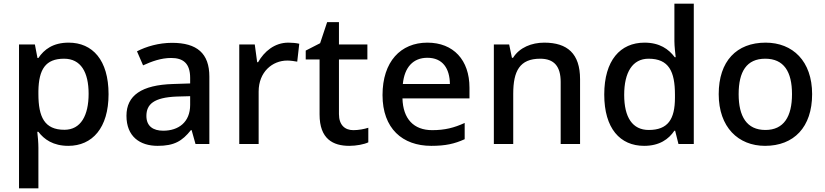

<svg xmlns="http://www.w3.org/2000/svg" viewBox="-20 -780 4470 1040"><path d="M352 -549C267 -549 219 -512 188 -466H183L169 -539H83V240H188V20C188 -5 185 -42 182 -66H188C219 -25 268 10 350 10C480 10 568 -87 568 -270C568 -455 481 -549 352 -549ZM327 -462C418 -462 460 -389 460 -272C460 -155 418 -77 329 -77C221 -77 188 -146 188 -271V-287C190 -405 227 -462 327 -462Z M912 -548C840 -548 772 -528 722 -502L755 -426C801 -447 852 -466 907 -466C972 -466 1010 -437 1010 -358V-328L918 -325C747 -320 665 -263 665 -153C665 -41 737 10 834 10C924 10 967 -16 1014 -75H1018L1039 0H1114V-365C1114 -491 1047 -548 912 -548ZM937 -257 1010 -259V-212C1010 -118 947 -72 864 -72C810 -72 773 -96 773 -152C773 -215 813 -252 937 -257Z M1542 -549C1467 -549 1411 -501 1378 -443H1373L1360 -539H1276V0H1381V-284C1381 -390 1455 -452 1536 -452C1552 -452 1575 -449 1590 -446L1601 -543C1585 -547 1560 -549 1542 -549Z M1894 -75C1848 -75 1816 -103 1816 -162V-458H1970V-539H1816V-660H1752L1714 -546L1636 -506V-458H1711V-160C1711 -27 1784 10 1872 10C1910 10 1952 2 1975 -9V-88C1954 -81 1922 -75 1894 -75Z M2295 -549C2150 -549 2052 -446 2052 -265C2052 -84 2160 10 2316 10C2393 10 2442 -1 2497 -26V-114C2440 -88 2390 -75 2321 -75C2221 -75 2163 -136 2160 -247H2523V-305C2523 -455 2436 -549 2295 -549ZM2295 -467C2378 -467 2416 -409 2417 -325H2162C2171 -416 2218 -467 2295 -467Z M2928 -549C2860 -549 2794 -523 2759 -467H2753L2738 -539H2655V0H2760V-272C2760 -395 2795 -462 2906 -462C2982 -462 3017 -420 3017 -336V0H3122V-351C3122 -490 3053 -549 2928 -549Z M3469 10C3552 10 3602 -26 3633 -72H3637L3655 0H3738V-760H3633V-557C3633 -531 3638 -488 3640 -470H3635C3602 -514 3553 -549 3471 -549C3340 -549 3253 -453 3253 -268C3253 -84 3339 10 3469 10ZM3494 -76C3406 -76 3361 -144 3361 -266C3361 -388 3406 -462 3493 -462C3603 -462 3636 -393 3636 -267V-251C3636 -134 3598 -76 3494 -76Z M4379 -270C4379 -449 4274 -549 4127 -549C3970 -549 3873 -449 3873 -270C3873 -91 3979 10 4124 10C4280 10 4379 -91 4379 -270ZM3981 -270C3981 -392 4024 -462 4125 -462C4226 -462 4270 -392 4270 -270C4270 -149 4226 -76 4126 -76C4025 -76 3981 -149 3981 -270Z"/></svg>

Font: Noto Sans Medefaidrin Medium
Style: Regular
Weight: 500
Designer: Dalton Maag Ltd
Foundry: Dalton Maag Ltd
Version: Version 1.002